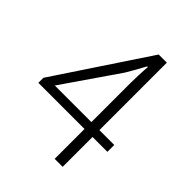

<svg xmlns="http://www.w3.org/2000/svg" viewBox="-208 -840 950 950"><g transform="rotate(45 267.5 -364.5)"><path d="M342 0H398V-209H502V-257H398V-729H341L19 -244V-209H342ZM342 -257H86L285 -546C305 -580 325 -614 342 -647H347C344 -614 342 -558 342 -526Z"/></g></svg>

Font: Noto Sans TC Light
Style: Regular
Weight: 300
Designer: Ryoko NISHIZUKA 西塚涼子 (kana, bopomofo & ideographs); Paul D. Hunt (Latin, Greek & Cyrillic); Sandoll Communications 산돌커뮤니
Foundry: Adobe
Version: Version 2.004;hotconv 1.0.118;makeotfexe 2.5.65603